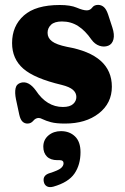

<svg xmlns="http://www.w3.org/2000/svg" viewBox="-20 -494 512 787"><path d="M238 -55.5Q266 -55.5 279.5 -67.5Q293 -79.5 293 -96.5Q293 -113.5 279 -125.8Q265 -138 233 -146Q121 -172.5 75.2 -212.8Q29.5 -253 29.5 -317.5Q29.5 -387.5 77.8 -430.5Q126 -473.5 225 -473.5Q269 -473.5 294.8 -462.5Q320.5 -451.5 335.5 -451.5Q349.5 -451.5 357.8 -462.8Q366 -474 382 -474Q395 -474 405.2 -465.5Q415.5 -457 423 -435L440.5 -381.5Q450 -352.5 445 -332.8Q440 -313 423.5 -306.5Q406 -300 387.2 -306.5Q368.5 -313 355 -331.5Q329.5 -368.5 300.2 -387.2Q271 -406 234 -406Q203.5 -406 189.2 -392.5Q175 -379 175 -359.5Q175 -338.5 193 -324.8Q211 -311 254.5 -302Q438.5 -269.5 438.5 -138.5Q438.5 -71 385 -29.2Q331.5 12.5 246.5 12.5Q210 12.5 188.8 6.8Q167.5 1 156.2 -4.8Q145 -10.5 139 -10.5Q126 -10.5 116.5 1Q107 12.5 92.5 12.5Q80.5 12.5 72 4.2Q63.5 -4 59 -24L45.5 -87Q40 -114 43.8 -132Q47.5 -150 66 -155Q97.5 -163.5 127 -123Q171.5 -55.5 238 -55.5ZM215.5 162.5Q187 162.5 172.2 147.5Q157.5 132.5 157.5 107.5Q157.5 79 178.5 61.2Q199.5 43.5 230 43.5Q265 43.5 287.5 65.2Q310 87 310 129.5Q310 181.5 285.2 217.5Q260.5 253.5 199 271Q182.5 275.5 172.2 269.8Q162 264 159.5 251Q154 224.5 184 215.5Q219 204.5 229.8 195.2Q240.5 186 240.5 175Q240.5 162.5 225 162.5Z"/></svg>

Font: Fraunces 72pt SuperSoft
Style: Bold
Weight: 700
Version: Version 1.000;[0bf87f6ff]